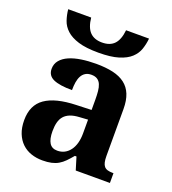

<svg xmlns="http://www.w3.org/2000/svg" viewBox="-140 -867 878 982"><g transform="rotate(20 299.5 -376.0)"><path d="M200.2 -148.9Q200.2 -106 213.9 -84.5Q227.5 -63 256.8 -63Q278.3 -63 295.7 -72Q313 -81.1 325.4 -97.7Q337.9 -114.3 344.5 -137.9Q351.1 -161.6 351.1 -190.9V-266.1L306.2 -263.2Q276.4 -261.7 255.9 -253.7Q235.4 -245.6 223.1 -231.4Q210.9 -217.3 205.6 -196.8Q200.2 -176.3 200.2 -148.9ZM289.1 -487.8Q270 -487.8 257.1 -479.7Q244.1 -471.7 236.3 -457.3Q228.5 -442.9 225.3 -423.1Q222.2 -403.3 222.2 -379.9Q154.8 -379.9 120.8 -395Q86.9 -410.2 86.9 -446.8Q86.9 -474.1 103.3 -493.7Q119.6 -513.2 147.7 -525.4Q175.8 -537.6 213.1 -543.2Q250.5 -548.8 293 -548.8Q345.7 -548.8 385 -539.8Q424.3 -530.8 450.4 -510.7Q476.6 -490.7 489.7 -458.3Q502.9 -425.8 502.9 -378.9V-124Q502.9 -103.5 506.1 -89.8Q509.3 -76.2 516.1 -68.1Q522.9 -60.1 534.7 -56.6Q546.4 -53.2 563 -53.2H566.9V0H380.9L359.9 -68.8H351.1Q334.5 -48.8 319.8 -33.9Q305.2 -19 288.6 -9.3Q272 0.5 251.2 5.1Q230.5 9.8 202.1 9.8Q168.9 9.8 140.4 0Q111.8 -9.8 90.6 -30Q69.3 -50.3 57.1 -80.8Q44.9 -111.3 44.9 -152.8Q44.9 -234.4 100.8 -273.4Q156.7 -312.5 269 -315.9L351.1 -318.8V-374Q351.1 -398.9 349.1 -419.9Q347.2 -440.9 340.8 -456.1Q334.5 -471.2 322 -479.5Q309.6 -487.8 289.1 -487.8ZM282.7 -661.1Q325.7 -661.1 348.9 -685.5Q372.1 -710 377.4 -762.2H502.4Q499.5 -731.9 490 -703.6Q480.5 -675.3 457 -653.6Q433.6 -631.8 391.8 -618.9Q350.1 -606 282.7 -606Q215.3 -606 173.6 -618.9Q131.8 -631.8 108.2 -653.6Q84.5 -675.3 75 -703.6Q65.4 -731.9 62.5 -762.2H187.5Q192.9 -710 216.3 -685.5Q239.7 -661.1 282.7 -661.1Z"/></g></svg>

Font: Droids
Style: b
Weight: 700
Foundry: Ascender Corporation
Version: Version 1.00 build 113